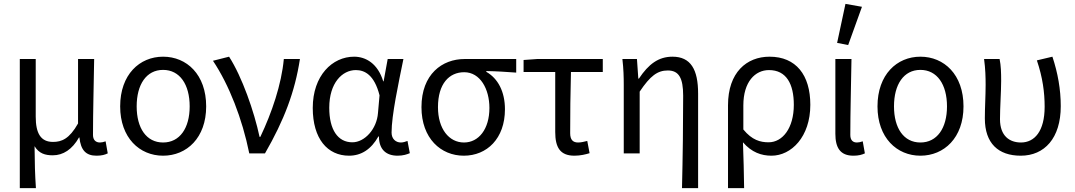

<svg xmlns="http://www.w3.org/2000/svg" viewBox="-20 -790 5539 989"><path d="M82 179H165C160 102 159 59 158 -37C181 1 213 10 252 10C305 10 352 -20 387 -82H389C396 -17 422 12 477 12C504 12 521 7 535 0L524 -62C513 -58 503 -56 495 -56C474 -56 459 -68 459 -95C459 -212 463 -355 465 -486H382V-154C337 -74 297 -59 253 -59C190 -59 164 -103 164 -189V-486H82Z M820 12C942 12 1042 -80 1042 -242C1042 -406 942 -498 820 -498C699 -498 599 -406 599 -242C599 -80 699 12 820 12ZM820 -56C734 -56 684 -130 684 -242C684 -355 734 -430 820 -430C906 -430 957 -355 957 -242C957 -130 906 -56 820 -56Z M1264 0H1345C1444 -172 1499 -317 1525 -486H1442C1430 -355 1380 -209 1321 -85H1317C1289 -216 1227 -394 1160 -498L1077 -477C1160 -353 1228 -178 1264 0Z M1778 12C1841 12 1892 -21 1929 -87H1932C1932 -19 1970 12 2028 12C2057 12 2077 5 2091 -1L2079 -64C2069 -60 2056 -56 2045 -56C2019 -56 1997 -74 1997 -107C1997 -196 2032 -358 2058 -486H1977L1956 -371H1954C1926 -463 1864 -498 1804 -498C1692 -498 1591 -401 1591 -234C1591 -75 1667 12 1778 12ZM1795 -57C1720 -57 1676 -122 1676 -235C1676 -363 1743 -429 1813 -429C1858 -429 1908 -405 1935 -299L1927 -208C1921 -126 1859 -57 1795 -57Z M2369 12C2488 12 2581 -76 2581 -227C2581 -318 2545 -386 2485 -420V-424C2540 -423 2584 -420 2639 -416V-486H2373C2258 -486 2151 -408 2151 -238C2151 -77 2251 12 2369 12ZM2370 -56C2293 -56 2236 -126 2236 -238C2236 -359 2294 -418 2371 -418C2454 -418 2501 -331 2501 -234C2501 -125 2446 -56 2370 -56Z M2939 12C2970 12 2998 5 3017 -1L3005 -64C2989 -60 2973 -56 2958 -56C2931 -56 2917 -70 2917 -104C2917 -202 2918 -310 2921 -419H3085V-486H2747L2677 -481V-419H2840V-110C2840 -31 2865 12 2939 12Z M3493 179H3576V-308C3576 -432 3538 -498 3444 -498C3372 -498 3321 -460 3271 -385H3268L3261 -486H3186C3192 -435 3193 -391 3193 -353V0H3275V-318C3330 -400 3367 -427 3420 -427C3477 -427 3499 -388 3499 -297C3499 -157 3497 20 3493 179Z M3730 179H3813C3812 93 3810 30 3807 -57C3852 -5 3902 12 3954 12C4056 12 4154 -85 4154 -250C4154 -404 4080 -498 3944 -498C3826 -498 3730 -417 3730 -248ZM3939 -57C3897 -57 3854 -68 3809 -123V-247C3809 -369 3870 -429 3941 -429C4031 -429 4069 -357 4069 -250C4069 -130 4011 -57 3939 -57Z M4376 12C4403 12 4420 7 4435 0L4424 -62C4412 -58 4403 -56 4394 -56C4373 -56 4360 -68 4360 -95C4360 -212 4364 -355 4366 -486H4283V-101C4283 -29 4308 12 4376 12ZM4292 -569 4349 -558 4420 -755 4335 -770Z M4721 12C4843 12 4943 -80 4943 -242C4943 -406 4843 -498 4721 -498C4600 -498 4500 -406 4500 -242C4500 -80 4600 12 4721 12ZM4721 -56C4635 -56 4585 -130 4585 -242C4585 -355 4635 -430 4721 -430C4807 -430 4858 -355 4858 -242C4858 -130 4807 -56 4721 -56Z M5238 12C5360 12 5444 -78 5444 -243C5444 -329 5429 -414 5401 -498L5321 -479C5351 -390 5361 -314 5361 -240C5361 -114 5309 -56 5239 -56C5181 -56 5131 -89 5131 -176C5131 -236 5137 -318 5137 -373C5137 -416 5136 -452 5129 -486H5049C5056 -435 5057 -391 5057 -353C5057 -295 5053 -238 5053 -180C5053 -52 5122 12 5238 12Z"/></svg>

Font: Giro Sans Regular
Style: Regular
Weight: 400
Designer: Paul D. Hunt
Foundry: Adobe Systems Incorporated
Version: Version 1.000;PS 1.0;hotconv 1.0.88;makeotf.lib2.5.647800